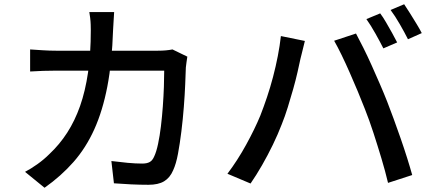

<svg xmlns="http://www.w3.org/2000/svg" viewBox="-20 -850 2040 905"><path d="M518 -793Q517 -776 515.5 -751.5Q514 -727 513 -709Q508 -557 486 -442.5Q464 -328 424.5 -240.5Q385 -153 326.5 -86.5Q268 -20 190 35L98 -40Q125 -54 156 -76Q187 -98 213 -124Q261 -169 297 -225Q333 -281 357.5 -350.5Q382 -420 395 -508.5Q408 -597 408 -707Q408 -718 407.5 -734Q407 -750 405 -766Q403 -782 401 -793ZM863 -583Q861 -570 859 -556Q857 -542 856 -532Q855 -502 853 -453Q851 -404 846.5 -346Q842 -288 835 -231Q828 -174 819 -125.5Q810 -77 796 -47Q781 -12 753.5 4.5Q726 21 680 21Q640 21 597.5 19Q555 17 517 14L505 -91Q544 -86 581.5 -82.5Q619 -79 650 -79Q673 -79 686 -86.5Q699 -94 707 -113Q717 -134 725 -171.5Q733 -209 738.5 -254.5Q744 -300 747.5 -348.5Q751 -397 752.5 -440.5Q754 -484 754 -517H244Q216 -517 183.5 -516Q151 -515 122 -513V-617Q151 -615 183 -613Q215 -611 244 -611H724Q744 -611 761 -612.5Q778 -614 793 -617Z M1772 -787Q1785 -770 1799.5 -745Q1814 -720 1828 -695Q1842 -670 1852 -650L1787 -622Q1772 -652 1749.5 -692Q1727 -732 1707 -760ZM1885 -830Q1898 -811 1913.5 -786Q1929 -761 1944 -736.5Q1959 -712 1968 -694L1903 -665Q1887 -697 1864.5 -736Q1842 -775 1821 -803ZM1207 -305Q1223 -346 1238.5 -392Q1254 -438 1267 -487.5Q1280 -537 1289.5 -586Q1299 -635 1304 -680L1417 -657Q1414 -644 1410 -628.5Q1406 -613 1402.5 -598Q1399 -583 1396 -572Q1391 -548 1382.5 -510.5Q1374 -473 1362 -430.5Q1350 -388 1336.5 -344.5Q1323 -301 1308 -264Q1290 -217 1266 -167.5Q1242 -118 1215 -71Q1188 -24 1161 15L1052 -31Q1099 -93 1140 -167.5Q1181 -242 1207 -305ZM1700 -336Q1685 -375 1666.5 -419Q1648 -463 1628.5 -507.5Q1609 -552 1590 -591Q1571 -630 1555 -658L1658 -692Q1673 -664 1692.5 -625Q1712 -586 1732 -541.5Q1752 -497 1771 -453Q1790 -409 1805 -371Q1819 -335 1835.5 -290Q1852 -245 1868.5 -197.5Q1885 -150 1899 -105.5Q1913 -61 1923 -25L1809 12Q1796 -43 1778 -103Q1760 -163 1740.5 -223Q1721 -283 1700 -336Z"/></svg>

Font: Noto Sans JP Thin Medium
Style: Regular
Weight: 500
Version: Version 2.004-H2;hotconv 1.0.118;makeotfexe 2.5.65603